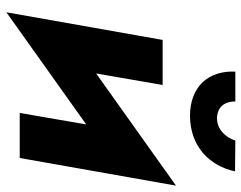

<svg xmlns="http://www.w3.org/2000/svg" viewBox="-100 -634 777 618"><g transform="rotate(90 289.0 -325.5)"><path d="M211 -694C207 -611 256 -548 354 -548C453 -549 515 -612 532 -693L433 -694C423 -663 397 -634 359 -635C322 -637 307 -662 307 -694ZM254 -460H109L20 43L381 -214L344 0H489L578 -503L217 -246Z"/></g></svg>

Font: Jost*
Style: Bold Italic
Weight: 700
Italic angle: -10°
Version: Version 3.7